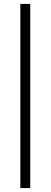

<svg xmlns="http://www.w3.org/2000/svg" viewBox="-20 -756 261 991"><path d="M85 214.8V-735.8H136.2V214.8Z"/></svg>

Font: Charis SIL
Style: Regular
Weight: 400
Foundry: SIL International
Version: Version 4.112